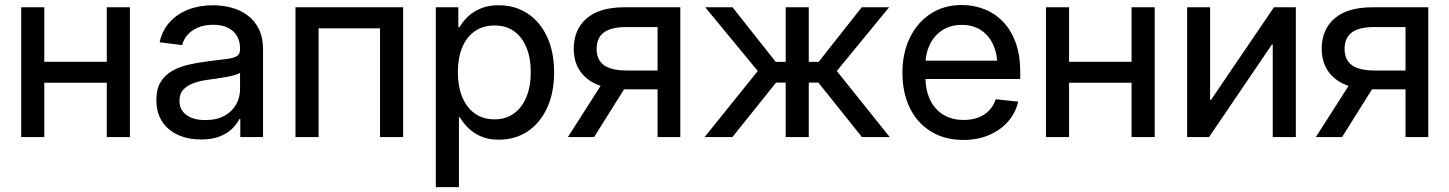

<svg xmlns="http://www.w3.org/2000/svg" viewBox="-20 -559 5911 783"><path d="M438 -307.1V-221.7H137.2V-307.1ZM160.6 -529.3V0H66.4V-529.3ZM509.8 -529.3V0H415.5V-529.3Z M799.8 9.8Q748 9.8 706.8 -8.5Q665.5 -26.9 641.6 -62.7Q617.7 -98.6 617.7 -150.9Q617.7 -196.3 635.3 -224.9Q652.8 -253.4 682.4 -270Q711.9 -286.6 749 -295.2Q786.1 -303.7 824.7 -308.6Q874 -314.9 903.3 -318.4Q932.6 -321.8 945.8 -330.1Q959 -338.4 959 -357.4V-361.3Q959 -390.6 946.3 -412.4Q933.6 -434.1 909.2 -446Q884.8 -458 849.1 -458Q813.5 -458 787.1 -446.5Q760.7 -435.1 744.4 -416.3Q728 -397.5 723.1 -375L630.9 -386.7Q641.6 -435.1 672.1 -468.8Q702.6 -502.4 748 -520Q793.5 -537.6 848.6 -537.6Q887.2 -537.6 923.8 -527.8Q960.4 -518.1 989.5 -496.6Q1018.6 -475.1 1035.6 -440.7Q1052.7 -406.2 1052.7 -357.9V0H960V-73.7H956.5Q946.8 -54.2 927.5 -34.9Q908.2 -15.6 877 -2.9Q845.7 9.8 799.8 9.8ZM816.9 -69.3Q864.3 -69.3 896 -87.2Q927.7 -105 943.4 -133.8Q959 -162.6 959 -195.3V-262.7Q953.6 -257.8 939.2 -253.4Q924.8 -249 905 -245.4Q885.3 -241.7 864.5 -238.8Q843.8 -235.8 826.2 -233.4Q795.9 -229.5 770 -220.2Q744.1 -210.9 728 -193.8Q711.9 -176.8 711.9 -147.9Q711.9 -110.4 740.7 -89.8Q769.5 -69.3 816.9 -69.3Z M1624 -529.3V0H1529.8V-443.4H1279.3V0H1185.1V-529.3Z M1757.3 204.1V-529.3H1849.1V-448.2H1854Q1867.2 -471.2 1888.4 -491.5Q1909.7 -511.7 1940.7 -524.7Q1971.7 -537.6 2013.2 -537.6Q2080.6 -537.6 2131.6 -503.9Q2182.6 -470.2 2211.2 -408.7Q2239.7 -347.2 2239.7 -264.2Q2239.7 -181.2 2211.4 -119.4Q2183.1 -57.6 2132.1 -23.4Q2081.1 10.7 2013.7 10.7Q1972.7 10.7 1942.1 -2.4Q1911.6 -15.6 1890.4 -36.4Q1869.1 -57.1 1855 -81.1H1851.6V204.1ZM1996.6 -72.3Q2042.5 -72.3 2075.4 -95.9Q2108.4 -119.6 2126.5 -162.8Q2144.5 -206.1 2144.5 -264.2Q2144.5 -322.8 2126.7 -365.7Q2108.9 -408.7 2075.9 -431.9Q2043 -455.1 1996.6 -455.1Q1949.2 -455.1 1915.8 -431.4Q1882.3 -407.7 1864.7 -365Q1847.2 -322.3 1847.2 -264.2Q1847.2 -207 1865 -163.6Q1882.8 -120.1 1916.3 -96.2Q1949.7 -72.3 1996.6 -72.3Z M2754.4 0H2661.6V-448.7H2535.2Q2471.2 -448.7 2442.1 -426.3Q2413.1 -403.8 2413.1 -359.4Q2413.1 -315.4 2442.6 -293.5Q2472.2 -271.5 2537.1 -271.5H2701.2V-194.8H2528.8Q2426.8 -194.8 2373.3 -239Q2319.8 -283.2 2319.8 -359.9Q2319.8 -438.5 2372.3 -483.9Q2424.8 -529.3 2526.4 -529.3H2754.4ZM2402.8 0H2295.9L2448.2 -238.3H2552.2Z M2853.5 0 3070.3 -269.5 2856 -529.3H2967.3L3143.6 -306.6H3184.1V-529.3H3278.3V-306.6H3318.4L3494.1 -529.3H3606L3392.6 -269.5L3608.4 0H3495.1L3317.4 -222.2H3278.3V0H3184.1V-222.2H3145L2966.8 0Z M3909.2 11.7Q3832 11.7 3775.9 -23.2Q3719.7 -58.1 3689.9 -119.9Q3660.2 -181.6 3660.2 -262.2Q3660.2 -343.3 3690.7 -405.5Q3721.2 -467.8 3775.6 -503.2Q3830.1 -538.6 3901.9 -538.6Q3951.7 -538.6 3995.1 -521.2Q4038.6 -503.9 4071.3 -469.5Q4104 -435.1 4122.3 -384.5Q4140.6 -334 4140.6 -267.1V-236.8H3711.9V-311.5H4090.3L4047.9 -286.6Q4047.9 -337.4 4030.5 -376Q4013.2 -414.6 3980.7 -436Q3948.2 -457.5 3902.3 -457.5Q3856.4 -457.5 3823.2 -436Q3790 -414.6 3772 -377.2Q3753.9 -339.8 3753.9 -292.5V-247.1Q3753.9 -192.9 3772.7 -152.8Q3791.5 -112.8 3826.7 -91.3Q3861.8 -69.8 3910.2 -69.8Q3943.4 -69.8 3969.7 -79.8Q3996.1 -89.8 4014.2 -108.9Q4032.2 -127.9 4041 -154.3L4132.3 -144.5Q4121.6 -98.1 4090.6 -63Q4059.6 -27.8 4013.2 -8.1Q3966.8 11.7 3909.2 11.7Z M4617.2 -307.1V-221.7H4316.4V-307.1ZM4339.8 -529.3V0H4245.6V-529.3ZM4689 -529.3V0H4594.7V-529.3Z M5264.6 0H5170.4V-377.4H5167L4910.6 0H4821.3V-529.3H4915V-151.4H4918.5L5175.3 -529.3H5264.6Z M5804.7 0H5711.9V-448.7H5585.4Q5521.5 -448.7 5492.4 -426.3Q5463.4 -403.8 5463.4 -359.4Q5463.4 -315.4 5492.9 -293.5Q5522.5 -271.5 5587.4 -271.5H5751.5V-194.8H5579.1Q5477.1 -194.8 5423.6 -239Q5370.1 -283.2 5370.1 -359.9Q5370.1 -438.5 5422.6 -483.9Q5475.1 -529.3 5576.7 -529.3H5804.7ZM5453.1 0H5346.2L5498.5 -238.3H5602.5Z"/></svg>

Font: Inter Cardless Tabular
Style: Regular
Weight: 400
Designer: Rasmus Andersson
Foundry: rsms
Version: Version 4.000;git-4fc901f